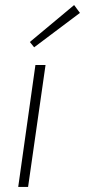

<svg xmlns="http://www.w3.org/2000/svg" viewBox="-20 -739 336 759"><path d="M296 -688 115 -552 98 -573 273 -719ZM91 0H52L120 -482H160Z"/></svg>

Font: Exo 2.0 Extra Light
Style: Italic
Weight: 250
Italic angle: -8°
Designer: Natanael Gama
Version: Version 1.001;PS 001.001;hotconv 1.0.70;makeotf.lib2.5.58329